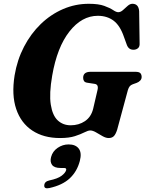

<svg xmlns="http://www.w3.org/2000/svg" viewBox="-20 -734 786 1039"><path d="M460.5 -713.5Q513.5 -713.5 544.2 -702.2Q575 -691 592 -679.5Q609 -668 619.5 -668Q633 -668 645.5 -679.5Q658 -691 670.8 -702.2Q683.5 -713.5 696.5 -713.5Q730 -713.5 733 -673.5L735.5 -499.5Q736.5 -482.5 727.8 -474.2Q719 -466 706.5 -465Q678 -462.5 667 -489.5L651 -533.5Q630 -595.5 594.8 -622Q559.5 -648.5 509.5 -648.5Q422.5 -648.5 355.8 -563.5Q289 -478.5 262.5 -325Q245.5 -227 254.8 -168Q264 -109 292.5 -82.5Q321 -56 362.5 -56Q406.5 -56 439.8 -78.5Q473 -101 484 -145L507.5 -246Q515 -276.5 493 -280L451 -286.5Q439 -288.5 434.5 -295.8Q430 -303 430 -313Q430 -345.5 470.5 -345.5H712Q733 -345.5 739.8 -337.8Q746.5 -330 746.5 -317.5Q746.5 -306 738.5 -297.8Q730.5 -289.5 719.5 -285.5L698.5 -278Q687.5 -274 681.8 -266.8Q676 -259.5 672 -246.5L614 -32Q606 -7 595.8 3Q585.5 13 568 13Q553 13 535 2.8Q517 -7.5 499.5 -17.8Q482 -28 468.5 -28Q456.5 -28 436.8 -17.8Q417 -7.5 385.2 2.8Q353.5 13 305 13Q216 13 154.8 -27.5Q93.5 -68 67.8 -143.8Q42 -219.5 59 -326Q73 -410 109.8 -480.8Q146.5 -551.5 200.5 -603.8Q254.5 -656 321 -684.8Q387.5 -713.5 460.5 -713.5ZM308 175Q273.5 175 261.5 158Q249.5 141 256.5 115.5Q264.5 85 291.8 66.2Q319 47.5 351.5 47.5Q389 47.5 406.2 70.2Q423.5 93 412 137Q397 194 357.5 231Q318 268 247.5 283.5Q218 290 219.5 269Q220.5 248.5 246.5 242.5Q292.5 233 313.2 217.2Q334 201.5 338 186.5Q341 175 326.5 175Z"/></svg>

Font: Fraunces 9pt
Style: Bold Italic
Weight: 700
Italic angle: -16°
Version: Version 1.000;[b76b70a41]